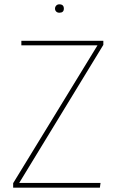

<svg xmlns="http://www.w3.org/2000/svg" viewBox="-20 -870 549 890"><path d="M459 -662 69 -22H446L443 0H41V-21L432 -660H79V-681H459ZM255 -850Q276 -850 276 -830Q276 -811 255 -811Q246 -811 240.5 -816.5Q235 -822 235 -830Q235 -838 240.5 -844Q246 -850 255 -850Z"/></svg>

Font: FiraSans
Style: Regular
Weight: 150
Designer: Carrois Corporate & Edenspiekermann AG
Foundry: Carrois Corporate GbR & Edenspiekermann AG
Version: Version 3.106;PS 003.106;hotconv 1.0.70;makeotf.lib2.5.58329